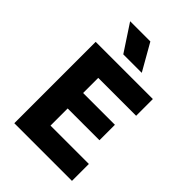

<svg xmlns="http://www.w3.org/2000/svg" viewBox="-267 -1053 1168 1168"><g transform="rotate(45 317.5 -468.5)"><path d="M82.5 0V-700H574.5V-556H248.5V-426H522V-293H248.5V-145.5H578.5V0ZM255 -765 142 -937H316L414 -765Z"/></g></svg>

Font: Geologica Roman
Style: Bold
Weight: 700
Designer: Sindre Bremnes, Frode Helland
Foundry: Monokrom Skriftforlag AS
Version: Version 1.010;gftools[0.9.28]